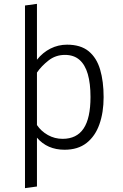

<svg xmlns="http://www.w3.org/2000/svg" viewBox="-20 -766 640 995"><path d="M171.5 -746V-456.5Q202 -494.5 242 -514.5Q282 -534.5 327.5 -534.5Q398 -534.5 439.5 -500.5Q481 -466.5 499 -405.2Q517 -344 517 -262.5Q517 -183.5 495.2 -122Q473.5 -60.5 428.8 -25.2Q384 10 314.5 10Q225 10 171.5 -52.5V200.5L109.5 209V-737.5ZM316.5 -481.5Q268 -481.5 231 -452.2Q194 -423 171.5 -390V-118Q193.5 -85.5 228.5 -66Q263.5 -46.5 304.5 -46.5Q377.5 -46.5 413.2 -100Q449 -153.5 449 -263.5Q449 -333.5 435 -382Q421 -430.5 391.8 -456Q362.5 -481.5 316.5 -481.5Z"/></svg>

Font: Fira Code Light Light
Style: Regular
Weight: 300
Monospace: yes
Version: Version 5.002